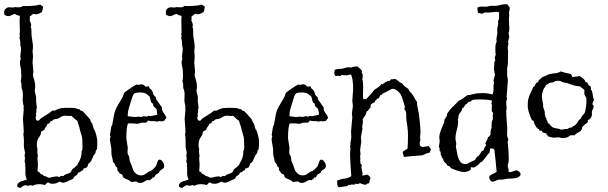

<svg xmlns="http://www.w3.org/2000/svg" viewBox="-47 -864 2902 916"><path d="M123 -302.7Q123 -288.1 133.8 -288.1Q138.7 -288.1 141.6 -292.5Q144.5 -296.9 153.8 -303.2Q163.1 -309.6 177.2 -317.9Q191.4 -326.2 203.1 -336.9Q205.1 -335.9 210 -335.9Q214.8 -335.9 219.7 -338.9Q224.6 -341.8 235.8 -345.7Q247.1 -349.6 270.5 -349.6Q293.9 -349.6 303.2 -349.1Q312.5 -348.6 319.3 -345.7Q326.2 -342.8 328.1 -343.3Q330.1 -343.8 332 -342.3Q334 -340.8 335 -339.4Q335.9 -337.9 337.9 -336.4Q339.8 -335 341.8 -335.4Q343.8 -335.9 345.2 -335Q346.7 -334 351.6 -329.1Q356.4 -324.2 361.3 -318.8Q366.2 -313.5 371.1 -307.6Q376 -301.8 379.4 -298.3Q382.8 -294.9 385.7 -286.1Q388.7 -277.3 393.6 -273.4Q395.5 -266.6 397 -260.3Q398.4 -253.9 400.4 -248L404.3 -243.2Q405.3 -240.2 408.2 -232.9Q411.1 -225.6 412.6 -218.3Q414.1 -210.9 415.5 -204.1Q417 -197.3 417 -189.5V-171.9Q417 -161.1 415 -150.4L411.1 -147.5Q409.2 -142.6 409.2 -137.7Q409.2 -132.8 400.4 -124Q395.5 -114.3 390.1 -101.1Q384.8 -87.9 374 -83Q374 -78.1 372.1 -74.7Q370.1 -71.3 369.1 -66.4Q363.3 -64.5 361.3 -62.5Q359.4 -60.5 354.5 -61.5Q350.6 -59.6 350.1 -55.2Q349.6 -50.8 346.2 -50.8Q342.8 -50.8 338.4 -45.9Q334 -41 326.2 -41Q323.2 -30.3 314.9 -26.4Q306.6 -22.5 302.7 -11.7Q263.7 7.8 255.4 7.8Q247.1 7.8 239.3 2.9Q235.4 2.9 230.5 5.9Q225.6 8.8 219.2 10.7Q212.9 12.7 202.6 12.7Q192.4 12.7 189.5 9.8Q186.5 6.8 182.1 6.8Q177.7 6.8 174.8 11.2Q171.9 15.6 167 18.6Q155.3 14.6 139.2 14.6Q123 14.6 108.4 22.5Q104.5 19.5 100.6 19.5L84 22.5L76.2 19.5Q69.3 19.5 61.5 24.4Q53.7 29.3 53.7 30.8Q53.7 32.2 50.8 32.2Q47.9 32.2 36.1 28.3L35.2 21.5Q35.2 4.9 67.4 -2.9Q76.2 -4.9 81.1 -7.8Q74.2 -23.4 74.2 -37.1V-68.4L72.3 -72.3L74.2 -79.1L70.3 -94.7L72.3 -108.4L70.3 -122.1L72.3 -135.7Q72.3 -139.6 70.8 -144Q69.3 -148.4 67.9 -157.2Q66.4 -166 66.9 -180.2Q67.4 -194.3 66.4 -208L64.5 -222.7L66.4 -237.3L62.5 -296.9L66.4 -343.8L64.5 -349.6Q66.4 -351.6 66.4 -355Q66.4 -358.4 64.9 -361.8Q63.5 -365.2 62 -376Q60.5 -386.7 62 -407.2Q63.5 -427.7 55.7 -444.3V-458Q55.7 -468.8 51.8 -476.6Q54.7 -486.3 54.7 -501L53.7 -527.3Q52.7 -538.1 50.3 -547.9Q47.9 -557.6 47.9 -569.3L51.8 -584L49.8 -595.7L53.7 -629.9L49.8 -652.3V-665L45.9 -683.6L47.9 -694.3Q47.9 -696.3 45.9 -702.1L47.9 -709Q47.9 -728.5 46.9 -748Q45.9 -767.6 47.9 -788.1Q43 -790 35.6 -791.5Q28.3 -793 24.4 -797.9Q15.6 -795.9 7.8 -791.5Q0 -787.1 -6.8 -787.1Q-13.7 -787.1 -16.6 -789.1Q-19.5 -791 -20.5 -790.5Q-21.5 -790 -24.4 -792.5Q-27.3 -794.9 -27.3 -805.7Q-27.3 -816.4 -19 -823.2Q-10.7 -830.1 -2.4 -829.1Q5.9 -828.1 16.6 -828.1L22.5 -830.1L42 -829.1Q56.6 -829.1 60.5 -835.9Q65.4 -835 69.3 -835H79.1Q100.6 -835 125 -837.9L142.6 -841.8Q147.5 -841.8 150.9 -837.9Q154.3 -834 159.2 -832L153.3 -806.6Q145.5 -802.7 139.2 -799.3Q132.8 -795.9 125.5 -795.9Q118.2 -795.9 112.3 -797.9Q107.4 -795.9 104 -792Q100.6 -788.1 95.7 -786.1Q94.7 -783.2 95.2 -780.3Q95.7 -777.3 95.7 -773.4Q95.7 -769.5 93.8 -768.6Q101.6 -752.9 101.6 -742.2V-740.2L99.6 -739.3V-738.3Q103.5 -726.6 103 -715.3Q102.5 -704.1 104 -690.9Q105.5 -677.7 107.9 -665Q110.4 -652.3 110.4 -637.7L108.4 -621.1L110.4 -593.8L108.4 -565.4L112.3 -521.5L110.4 -508.8Q110.4 -500 113.3 -492.2Q121.1 -469.7 121.1 -448.2L119.1 -433.6Q119.1 -425.8 121.1 -418.9Q123 -412.1 124.5 -405.8Q126 -399.4 125.5 -393.6Q125 -387.7 125 -382.8L128.9 -349.6Q128.9 -347.7 127.4 -345.2Q126 -342.8 126.5 -339.4Q127 -335.9 127 -333L124 -318.4Q124 -314.5 127 -314.5Q123 -308.6 123 -302.7ZM323.2 -81.1Q344.7 -114.3 341.8 -140.6Q346.7 -149.4 346.7 -159.2L345.7 -197.3Q345.7 -208 341.3 -221.2Q336.9 -234.4 334 -245.1L332 -255.9Q330.1 -263.7 326.7 -271.5Q323.2 -279.3 322.3 -287.1Q311.5 -293.9 293.9 -311.5Q282.2 -309.6 271.5 -311.5Q260.7 -313.5 252.9 -310.5Q245.1 -307.6 239.3 -303.7Q233.4 -299.8 228 -297.9Q222.7 -295.9 218.3 -295.9Q213.9 -295.9 209.5 -293.9Q205.1 -292 203.1 -288.6Q201.2 -285.2 195.3 -287.1Q192.4 -282.2 189.9 -277.8Q187.5 -273.4 179.7 -273.4Q177.7 -264.6 172.4 -259.3Q167 -253.9 165 -245.1Q161.1 -242.2 157.2 -240.2Q153.3 -238.3 149.4 -235.4Q148.4 -221.7 140.6 -210.9Q128.9 -196.3 128.9 -175.8V-164.1L131.8 -154.3L130.9 -140.6Q130.9 -134.8 133.8 -120.1Q131.8 -116.2 131.8 -108.4L133.8 -77.1L131.8 -46.9Q139.6 -44.9 143.6 -38.6Q147.5 -32.2 156.2 -31.2Q157.2 -29.3 159.2 -27.8Q161.1 -26.4 163.1 -24.4Q170.9 -23.4 175.8 -20.5Q180.7 -17.6 187.5 -15.6Q211.9 -22.5 227.5 -22.5Q231.4 -19.5 234.4 -19.5Q237.3 -19.5 238.8 -21.5Q240.2 -23.4 243.2 -24.4Q246.1 -25.4 248.5 -24.4Q251 -23.4 252.9 -23.4L254.9 -24.4Q256.8 -24.4 257.8 -26.4Q259.8 -30.3 275.4 -35.2Q291 -40 293 -46.9Q295.9 -57.6 308.6 -64.5Q311.5 -66.4 318.4 -74.2L322.3 -76.2Q323.2 -77.1 323.2 -81.1Z M697.3 -391.6 725.6 -351.6V-349.6Q725.6 -335 733.9 -325.2Q742.2 -315.4 747.1 -301.8Q744.1 -297.9 741.2 -294.9Q738.3 -292 736.3 -287.1Q729.5 -285.2 726.6 -285.2L710.9 -286.1Q705.1 -286.1 701.2 -283.2Q696.3 -286.1 689.5 -286.1H677.7Q668 -286.1 661.1 -289.1Q657.2 -288.1 655.3 -283.2Q653.3 -278.3 641.6 -278.8Q629.9 -279.3 624.5 -277.8Q619.1 -276.4 616.2 -274.9Q613.3 -273.4 607.4 -273.4L587.9 -275.4H564.5Q555.7 -261.7 555.7 -203.1L562.5 -160.2L561.5 -139.6Q561.5 -128.9 563.5 -127Q570.3 -118.2 570.3 -107.9Q570.3 -97.7 575.7 -86.9Q581.1 -76.2 582.5 -69.8Q584 -63.5 587.9 -53.7Q591.8 -43.9 602.1 -35.6Q612.3 -27.3 625.5 -27.3Q638.7 -27.3 647.9 -34.7Q657.2 -42 662.6 -44.9Q668 -47.9 668.9 -47.4Q669.9 -46.9 673.3 -48.8Q676.8 -50.8 685.1 -58.6Q693.4 -66.4 695.3 -69.3Q697.3 -72.3 699.2 -77.6Q701.2 -83 704.6 -92.8Q708 -102.5 714.8 -102.5Q721.7 -102.5 729 -92.3Q736.3 -82 736.3 -71.8Q736.3 -61.5 725.1 -55.7Q713.9 -49.8 710.9 -39.1Q695.3 -32.2 692.9 -25.9Q690.4 -19.5 688 -18.1Q685.5 -16.6 684.6 -17.1Q683.6 -17.6 681.6 -17.6Q679.7 -17.6 679.7 -13.7Q673.8 -9.8 668 -3.9Q656.2 -7.8 644.5 0.5Q632.8 8.8 622.1 8.8Q611.3 8.8 602.5 1Q597.7 2.9 591.8 2.9Q585.9 2.9 580.1 4.9Q572.3 -2.9 562.5 -6.8Q552.7 -10.7 543 -15.6Q541 -21.5 538.6 -22Q536.1 -22.5 538.1 -29.3Q534.2 -31.2 530.8 -33.2Q527.3 -35.2 523.4 -37.1Q520.5 -43.9 512.7 -51.8V-64.5Q504.9 -67.4 502.4 -76.7Q500 -85.9 492.2 -90.8Q491.2 -102.5 487.8 -113.8Q484.4 -125 484.4 -136.7V-154.3L477.5 -195.3V-203.1L480.5 -211.9L477.5 -220.7L484.4 -261.7L488.3 -267.6Q493.2 -293 496.6 -313.5Q500 -334 510.3 -353Q520.5 -372.1 531.2 -389.2Q542 -406.2 544.9 -420.9Q574.2 -444.3 604.5 -460.9Q609.4 -459 612.3 -459L627.9 -461.9Q636.7 -461.9 648.4 -450.2L659.2 -452.1H663.1Q665 -449.2 665.5 -445.3Q666 -441.4 669.9 -440.4Q680.7 -431.6 683.1 -419.4Q685.5 -407.2 697.3 -400.4ZM669.9 -309.6 703.1 -316.4V-320.3Q703.1 -326.2 701.7 -332Q700.2 -337.9 699.2 -343.8Q693.4 -350.6 688 -354.5Q682.6 -358.4 683.6 -369.1Q674.8 -372.1 672.4 -381.8Q669.9 -391.6 668 -400.4Q666 -400.4 666 -404.3Q659.2 -409.2 656.2 -412.1Q645.5 -422.9 622.6 -422.9Q599.6 -422.9 593.3 -417.5Q586.9 -412.1 580.1 -388.2Q573.2 -364.3 567.9 -348.1Q562.5 -332 562.5 -315.4V-309.6L593.8 -305.7L616.2 -307.6L624 -305.7L639.6 -309.6L653.3 -307.6L661.1 -311.5Z M894.5 -302.7Q894.5 -288.1 905.3 -288.1Q910.2 -288.1 913.1 -292.5Q916 -296.9 925.3 -303.2Q934.6 -309.6 948.7 -317.9Q962.9 -326.2 974.6 -336.9Q976.6 -335.9 981.4 -335.9Q986.3 -335.9 991.2 -338.9Q996.1 -341.8 1007.3 -345.7Q1018.6 -349.6 1042 -349.6Q1065.4 -349.6 1074.7 -349.1Q1084 -348.6 1090.8 -345.7Q1097.7 -342.8 1099.6 -343.3Q1101.6 -343.8 1103.5 -342.3Q1105.5 -340.8 1106.4 -339.4Q1107.4 -337.9 1109.4 -336.4Q1111.3 -335 1113.3 -335.4Q1115.2 -335.9 1116.7 -335Q1118.2 -334 1123 -329.1Q1127.9 -324.2 1132.8 -318.8Q1137.7 -313.5 1142.6 -307.6Q1147.5 -301.8 1150.9 -298.3Q1154.3 -294.9 1157.2 -286.1Q1160.2 -277.3 1165 -273.4Q1167 -266.6 1168.5 -260.3Q1169.9 -253.9 1171.9 -248L1175.8 -243.2Q1176.8 -240.2 1179.7 -232.9Q1182.6 -225.6 1184.1 -218.3Q1185.5 -210.9 1187 -204.1Q1188.5 -197.3 1188.5 -189.5V-171.9Q1188.5 -161.1 1186.5 -150.4L1182.6 -147.5Q1180.7 -142.6 1180.7 -137.7Q1180.7 -132.8 1171.9 -124Q1167 -114.3 1161.6 -101.1Q1156.2 -87.9 1145.5 -83Q1145.5 -78.1 1143.6 -74.7Q1141.6 -71.3 1140.6 -66.4Q1134.8 -64.5 1132.8 -62.5Q1130.9 -60.5 1126 -61.5Q1122.1 -59.6 1121.6 -55.2Q1121.1 -50.8 1117.7 -50.8Q1114.3 -50.8 1109.9 -45.9Q1105.5 -41 1097.7 -41Q1094.7 -30.3 1086.4 -26.4Q1078.1 -22.5 1074.2 -11.7Q1035.2 7.8 1026.9 7.8Q1018.6 7.8 1010.7 2.9Q1006.8 2.9 1002 5.9Q997.1 8.8 990.7 10.7Q984.4 12.7 974.1 12.7Q963.9 12.7 960.9 9.8Q958 6.8 953.6 6.8Q949.2 6.8 946.3 11.2Q943.4 15.6 938.5 18.6Q926.8 14.6 910.6 14.6Q894.5 14.6 879.9 22.5Q876 19.5 872.1 19.5L855.5 22.5L847.7 19.5Q840.8 19.5 833 24.4Q825.2 29.3 825.2 30.8Q825.2 32.2 822.3 32.2Q819.3 32.2 807.6 28.3L806.6 21.5Q806.6 4.9 838.9 -2.9Q847.7 -4.9 852.5 -7.8Q845.7 -23.4 845.7 -37.1V-68.4L843.8 -72.3L845.7 -79.1L841.8 -94.7L843.8 -108.4L841.8 -122.1L843.8 -135.7Q843.8 -139.6 842.3 -144Q840.8 -148.4 839.4 -157.2Q837.9 -166 838.4 -180.2Q838.9 -194.3 837.9 -208L835.9 -222.7L837.9 -237.3L834 -296.9L837.9 -343.8L835.9 -349.6Q837.9 -351.6 837.9 -355Q837.9 -358.4 836.4 -361.8Q835 -365.2 833.5 -376Q832 -386.7 833.5 -407.2Q835 -427.7 827.1 -444.3V-458Q827.1 -468.8 823.2 -476.6Q826.2 -486.3 826.2 -501L825.2 -527.3Q824.2 -538.1 821.8 -547.9Q819.3 -557.6 819.3 -569.3L823.2 -584L821.3 -595.7L825.2 -629.9L821.3 -652.3V-665L817.4 -683.6L819.3 -694.3Q819.3 -696.3 817.4 -702.1L819.3 -709Q819.3 -728.5 818.4 -748Q817.4 -767.6 819.3 -788.1Q814.5 -790 807.1 -791.5Q799.8 -793 795.9 -797.9Q787.1 -795.9 779.3 -791.5Q771.5 -787.1 764.6 -787.1Q757.8 -787.1 754.9 -789.1Q752 -791 751 -790.5Q750 -790 747.1 -792.5Q744.1 -794.9 744.1 -805.7Q744.1 -816.4 752.4 -823.2Q760.7 -830.1 769 -829.1Q777.3 -828.1 788.1 -828.1L793.9 -830.1L813.5 -829.1Q828.1 -829.1 832 -835.9Q836.9 -835 840.8 -835H850.6Q872.1 -835 896.5 -837.9L914.1 -841.8Q918.9 -841.8 922.4 -837.9Q925.8 -834 930.7 -832L924.8 -806.6Q917 -802.7 910.6 -799.3Q904.3 -795.9 897 -795.9Q889.6 -795.9 883.8 -797.9Q878.9 -795.9 875.5 -792Q872.1 -788.1 867.2 -786.1Q866.2 -783.2 866.7 -780.3Q867.2 -777.3 867.2 -773.4Q867.2 -769.5 865.2 -768.6Q873 -752.9 873 -742.2V-740.2L871.1 -739.3V-738.3Q875 -726.6 874.5 -715.3Q874 -704.1 875.5 -690.9Q877 -677.7 879.4 -665Q881.8 -652.3 881.8 -637.7L879.9 -621.1L881.8 -593.8L879.9 -565.4L883.8 -521.5L881.8 -508.8Q881.8 -500 884.8 -492.2Q892.6 -469.7 892.6 -448.2L890.6 -433.6Q890.6 -425.8 892.6 -418.9Q894.5 -412.1 896 -405.8Q897.5 -399.4 897 -393.6Q896.5 -387.7 896.5 -382.8L900.4 -349.6Q900.4 -347.7 898.9 -345.2Q897.5 -342.8 897.9 -339.4Q898.4 -335.9 898.4 -333L895.5 -318.4Q895.5 -314.5 898.4 -314.5Q894.5 -308.6 894.5 -302.7ZM1094.7 -81.1Q1116.2 -114.3 1113.3 -140.6Q1118.2 -149.4 1118.2 -159.2L1117.2 -197.3Q1117.2 -208 1112.8 -221.2Q1108.4 -234.4 1105.5 -245.1L1103.5 -255.9Q1101.6 -263.7 1098.1 -271.5Q1094.7 -279.3 1093.8 -287.1Q1083 -293.9 1065.4 -311.5Q1053.7 -309.6 1043 -311.5Q1032.2 -313.5 1024.4 -310.5Q1016.6 -307.6 1010.7 -303.7Q1004.9 -299.8 999.5 -297.9Q994.1 -295.9 989.7 -295.9Q985.4 -295.9 981 -293.9Q976.6 -292 974.6 -288.6Q972.7 -285.2 966.8 -287.1Q963.9 -282.2 961.4 -277.8Q959 -273.4 951.2 -273.4Q949.2 -264.6 943.8 -259.3Q938.5 -253.9 936.5 -245.1Q932.6 -242.2 928.7 -240.2Q924.8 -238.3 920.9 -235.4Q919.9 -221.7 912.1 -210.9Q900.4 -196.3 900.4 -175.8V-164.1L903.3 -154.3L902.3 -140.6Q902.3 -134.8 905.3 -120.1Q903.3 -116.2 903.3 -108.4L905.3 -77.1L903.3 -46.9Q911.1 -44.9 915 -38.6Q918.9 -32.2 927.7 -31.2Q928.7 -29.3 930.7 -27.8Q932.6 -26.4 934.6 -24.4Q942.4 -23.4 947.3 -20.5Q952.1 -17.6 959 -15.6Q983.4 -22.5 999 -22.5Q1002.9 -19.5 1005.9 -19.5Q1008.8 -19.5 1010.3 -21.5Q1011.7 -23.4 1014.6 -24.4Q1017.6 -25.4 1020 -24.4Q1022.5 -23.4 1024.4 -23.4L1026.4 -24.4Q1028.3 -24.4 1029.3 -26.4Q1031.2 -30.3 1046.9 -35.2Q1062.5 -40 1064.5 -46.9Q1067.4 -57.6 1080.1 -64.5Q1083 -66.4 1089.8 -74.2L1093.8 -76.2Q1094.7 -77.1 1094.7 -81.1Z M1468.8 -391.6 1497.1 -351.6V-349.6Q1497.1 -335 1505.4 -325.2Q1513.7 -315.4 1518.6 -301.8Q1515.6 -297.9 1512.7 -294.9Q1509.8 -292 1507.8 -287.1Q1501 -285.2 1498 -285.2L1482.4 -286.1Q1476.6 -286.1 1472.7 -283.2Q1467.8 -286.1 1460.9 -286.1H1449.2Q1439.5 -286.1 1432.6 -289.1Q1428.7 -288.1 1426.8 -283.2Q1424.8 -278.3 1413.1 -278.8Q1401.4 -279.3 1396 -277.8Q1390.6 -276.4 1387.7 -274.9Q1384.8 -273.4 1378.9 -273.4L1359.4 -275.4H1335.9Q1327.1 -261.7 1327.1 -203.1L1334 -160.2L1333 -139.6Q1333 -128.9 1335 -127Q1341.8 -118.2 1341.8 -107.9Q1341.8 -97.7 1347.2 -86.9Q1352.5 -76.2 1354 -69.8Q1355.5 -63.5 1359.4 -53.7Q1363.3 -43.9 1373.5 -35.6Q1383.8 -27.3 1397 -27.3Q1410.2 -27.3 1419.4 -34.7Q1428.7 -42 1434.1 -44.9Q1439.5 -47.9 1440.4 -47.4Q1441.4 -46.9 1444.8 -48.8Q1448.2 -50.8 1456.5 -58.6Q1464.8 -66.4 1466.8 -69.3Q1468.8 -72.3 1470.7 -77.6Q1472.7 -83 1476.1 -92.8Q1479.5 -102.5 1486.3 -102.5Q1493.2 -102.5 1500.5 -92.3Q1507.8 -82 1507.8 -71.8Q1507.8 -61.5 1496.6 -55.7Q1485.4 -49.8 1482.4 -39.1Q1466.8 -32.2 1464.4 -25.9Q1461.9 -19.5 1459.5 -18.1Q1457 -16.6 1456.1 -17.1Q1455.1 -17.6 1453.1 -17.6Q1451.2 -17.6 1451.2 -13.7Q1445.3 -9.8 1439.5 -3.9Q1427.7 -7.8 1416 0.5Q1404.3 8.8 1393.6 8.8Q1382.8 8.8 1374 1Q1369.1 2.9 1363.3 2.9Q1357.4 2.9 1351.6 4.9Q1343.8 -2.9 1334 -6.8Q1324.2 -10.7 1314.5 -15.6Q1312.5 -21.5 1310.1 -22Q1307.6 -22.5 1309.6 -29.3Q1305.7 -31.2 1302.2 -33.2Q1298.8 -35.2 1294.9 -37.1Q1292 -43.9 1284.2 -51.8V-64.5Q1276.4 -67.4 1273.9 -76.7Q1271.5 -85.9 1263.7 -90.8Q1262.7 -102.5 1259.3 -113.8Q1255.9 -125 1255.9 -136.7V-154.3L1249 -195.3V-203.1L1252 -211.9L1249 -220.7L1255.9 -261.7L1259.8 -267.6Q1264.6 -293 1268.1 -313.5Q1271.5 -334 1281.7 -353Q1292 -372.1 1302.7 -389.2Q1313.5 -406.2 1316.4 -420.9Q1345.7 -444.3 1376 -460.9Q1380.9 -459 1383.8 -459L1399.4 -461.9Q1408.2 -461.9 1419.9 -450.2L1430.7 -452.1H1434.6Q1436.5 -449.2 1437 -445.3Q1437.5 -441.4 1441.4 -440.4Q1452.1 -431.6 1454.6 -419.4Q1457 -407.2 1468.8 -400.4ZM1441.4 -309.6 1474.6 -316.4V-320.3Q1474.6 -326.2 1473.1 -332Q1471.7 -337.9 1470.7 -343.8Q1464.8 -350.6 1459.5 -354.5Q1454.1 -358.4 1455.1 -369.1Q1446.3 -372.1 1443.8 -381.8Q1441.4 -391.6 1439.5 -400.4Q1437.5 -400.4 1437.5 -404.3Q1430.7 -409.2 1427.7 -412.1Q1417 -422.9 1394 -422.9Q1371.1 -422.9 1364.7 -417.5Q1358.4 -412.1 1351.6 -388.2Q1344.7 -364.3 1339.4 -348.1Q1334 -332 1334 -315.4V-309.6L1365.2 -305.7L1387.7 -307.6L1395.5 -305.7L1411.1 -309.6L1424.8 -307.6L1432.6 -311.5Z M2008.8 -150.4 2002.9 -135.7Q1991.2 -134.8 1967.8 -123Q1946.3 -121.1 1924.3 -119.6Q1902.3 -118.2 1879.9 -115.2L1874 -137.7Q1875 -141.6 1885.3 -147.5Q1895.5 -153.3 1897.5 -155.3Q1899.4 -186.5 1899.4 -214.4Q1899.4 -242.2 1896.5 -260.7Q1893.6 -279.3 1892.1 -289.6Q1890.6 -299.8 1891.1 -317.4Q1891.6 -335 1881.8 -342.8L1884.8 -353.5Q1884.8 -356.4 1882.3 -363.8Q1879.9 -371.1 1875 -387.7Q1870.1 -404.3 1864.3 -414.1Q1858.4 -423.8 1847.2 -432.1Q1835.9 -440.4 1828.6 -440.4Q1821.3 -440.4 1807.1 -432.1Q1793 -423.8 1784.7 -420.4Q1776.4 -417 1776.4 -415.5Q1776.4 -414.1 1774.9 -412.6Q1773.4 -411.1 1772 -411.6Q1770.5 -412.1 1768.1 -409.7Q1765.6 -407.2 1763.7 -402.3Q1761.7 -397.5 1759.8 -395.5Q1757.8 -393.6 1756.3 -394Q1754.9 -394.5 1752.9 -392.6Q1751 -390.6 1747.6 -387.7Q1744.1 -384.8 1742.2 -381.8Q1742.2 -375 1739.3 -375Q1736.3 -375 1733.4 -373.5Q1730.5 -372.1 1728 -369.6Q1725.6 -367.2 1721.7 -365.2V-361.3Q1721.7 -357.4 1719.7 -348.6Q1713.9 -344.7 1710.9 -339.4Q1708 -334 1702.1 -332Q1700.2 -319.3 1693.8 -311Q1687.5 -302.7 1682.6 -292Q1684.6 -289.1 1684.6 -282.2L1680.7 -256.8L1682.6 -251L1674.8 -210L1676.8 -188.5L1670.9 -148.4L1672.9 -131.8L1670.9 -113.3L1672.9 -107.4L1670.9 -99.6V-97.7Q1673.8 -96.7 1672.9 -96.2Q1671.9 -95.7 1671.9 -89.4Q1671.9 -83 1679.7 -75.2Q1676.8 -69.3 1676.8 -67.4L1682.6 -37.1Q1682.6 -30.3 1680.7 -27.3Q1682.6 -26.4 1684.6 -26.4L1704.1 -31.2Q1711.9 -28.3 1719.7 -18.6V-13.7Q1719.7 -4.9 1714.8 -2Q1716.8 0 1716.8 2Q1716.8 3.9 1714.8 5.9Q1712.9 7.8 1712.9 11.7L1710.9 10.7Q1706.1 10.7 1702.6 14.2Q1699.2 17.6 1695.8 17.6Q1692.4 17.6 1682.1 14.2Q1671.9 10.7 1670.9 9.8Q1663.1 13.7 1656.7 13.7Q1650.4 13.7 1650.4 12.2Q1650.4 10.7 1648.4 11.7L1646.5 15.6Q1641.6 17.6 1636.7 16.6Q1631.8 15.6 1628.4 16.6Q1625 17.6 1625 18.6Q1625 19.5 1624 18.6Q1623 17.6 1619.6 17.6Q1616.2 17.6 1612.3 21.5Q1608.4 25.4 1595.7 25.4L1575.2 29.3Q1568.4 29.3 1565.4 27.3Q1561.5 18.6 1561.5 5.9V-2Q1577.1 -9.8 1595.2 -11.7Q1613.3 -13.7 1628.9 -23.4Q1623 -102.5 1623 -129.9L1625 -159.2Q1625 -161.1 1624 -161.1Q1623 -161.1 1623 -163.1L1625 -172.9V-182.6Q1625 -183.6 1628.9 -207L1627.9 -238.3L1633.8 -304.7L1631.8 -322.3L1636.7 -359.4L1633.8 -381.8L1637.7 -438.5Q1637.7 -491.2 1627 -508.8H1624L1611.3 -504.9H1594.7L1584 -506.8Q1582 -506.8 1581.5 -505.4Q1581.1 -503.9 1578.6 -502.4Q1576.2 -501 1571.3 -501.5Q1566.4 -502 1562 -502Q1557.6 -502 1554.7 -501Q1547.9 -506.8 1547.9 -514.6Q1547.9 -522.5 1549.8 -530.3Q1558.6 -535.2 1569.8 -535.2Q1581.1 -535.2 1589.4 -537.1Q1597.7 -539.1 1603 -541Q1608.4 -543 1615.7 -543Q1623 -543 1627 -541Q1634.8 -546.9 1659.2 -546.9Q1663.1 -542 1671.4 -535.6Q1679.7 -529.3 1679.7 -524.4L1678.7 -516.6Q1683.6 -510.7 1683.6 -506.8V-501Q1683.6 -490.2 1680.7 -487.3Q1685.5 -480.5 1685.5 -447.3L1684.6 -403.3Q1684.6 -393.6 1688.5 -389.6Q1691.4 -391.6 1695.3 -391.1Q1699.2 -390.6 1702.1 -392.6Q1708 -400.4 1720.7 -413.1Q1733.4 -425.8 1736.3 -433.6Q1762.7 -450.2 1767.1 -456.1Q1771.5 -461.9 1773.4 -462.9L1777.3 -461.9Q1779.3 -461.9 1782.7 -465.3Q1786.1 -468.8 1789.1 -470.2Q1792 -471.7 1795.4 -473.6Q1798.8 -475.6 1802.2 -477.1Q1805.7 -478.5 1808.6 -478Q1811.5 -477.5 1813.5 -479.5Q1815.4 -481.4 1816.4 -483.4Q1817.4 -485.4 1819.3 -486.3L1823.2 -485.4L1834 -487.3Q1842.8 -487.3 1852.5 -478Q1862.3 -468.8 1872.1 -465.8Q1877 -457 1885.3 -451.2Q1893.6 -445.3 1901.4 -439.5Q1903.3 -431.6 1908.7 -426.8Q1914.1 -421.9 1919.4 -414.6Q1924.8 -407.2 1930.2 -397Q1935.5 -386.7 1942.4 -377.9Q1942.4 -360.4 1946.8 -342.8Q1951.2 -325.2 1953.1 -306.6Q1955.1 -288.1 1957 -269.5Q1959 -251 1959 -232.4L1957 -207L1959 -197.3L1955.1 -181.6L1957 -168.9Q1962.9 -163.1 1971.7 -163.1L1999 -167Q2001 -161.1 2004.9 -158.2Q2008.8 -155.3 2008.8 -150.4Z M2389.6 -43 2418 -51.8Q2436.5 -43.9 2436.5 -33.2Q2436.5 -11.7 2377 -11.7Q2372.1 -11.7 2366.2 -10.3Q2360.4 -8.8 2354 -7.8Q2347.7 -6.8 2341.3 -7.3Q2335 -7.8 2329.6 -6.3Q2324.2 -4.9 2316.4 -1Q2308.6 2.9 2302.7 2.9Q2296.9 2.9 2292 -3.9Q2287.1 -10.7 2287.1 -17.6Q2287.1 -24.4 2291.5 -27.3Q2295.9 -30.3 2301.3 -33.2Q2306.6 -36.1 2313 -38.6Q2319.3 -41 2322.3 -44.9Q2320.3 -71.3 2317.4 -97.7Q2314.5 -124 2311.5 -150.4Q2306.6 -155.3 2302.7 -155.3Q2298.8 -155.3 2293 -156.2Q2289.1 -151.4 2289.1 -136.7Q2285.2 -133.8 2279.3 -126Q2273.4 -118.2 2261.2 -102.5Q2249 -86.9 2243.2 -88.9Q2240.2 -81.1 2228 -72.8Q2215.8 -64.5 2212.9 -64.5L2201.2 -66.4Q2198.2 -66.4 2199.2 -61.5Q2200.2 -56.6 2198.2 -54.7Q2193.4 -52.7 2191.4 -48.8L2169.9 -43Q2146.5 -43 2107.4 -60.5Q2103.5 -61.5 2100.6 -66.9Q2097.7 -72.3 2092.8 -72.3H2088.9Q2084 -83 2076.2 -88.4Q2068.4 -93.8 2066.4 -108.4Q2060.5 -108.4 2061 -112.8Q2061.5 -117.2 2059.6 -120.1L2056.6 -122.1Q2055.7 -125 2055.7 -131.3Q2055.7 -137.7 2054.7 -140.6L2050.8 -142.6Q2049.8 -144.5 2050.3 -147.9Q2050.8 -151.4 2050.8 -153.3L2046.9 -165L2050.8 -189.5L2048.8 -209Q2048.8 -222.7 2059.1 -249.5Q2069.3 -276.4 2072.3 -279.3Q2071.3 -293.9 2078.6 -301.3Q2085.9 -308.6 2086.9 -323.2Q2092.8 -330.1 2097.7 -336.9Q2102.5 -343.8 2109.9 -351.6Q2117.2 -359.4 2126 -367.2Q2134.8 -375 2142.6 -384.8Q2148.4 -384.8 2164.6 -396.5Q2180.7 -408.2 2182.6 -410.2Q2193.4 -410.2 2210.9 -415Q2228.5 -419.9 2254.9 -419.9Q2281.2 -419.9 2301.8 -413.1Q2307.6 -423.8 2307.6 -435.5V-458L2309.6 -468.8L2307.6 -481.4L2314.5 -506.8L2309.6 -533.2L2311.5 -564.5Q2311.5 -572.3 2316.4 -577.1Q2313.5 -581.1 2313.5 -586.9Q2313.5 -592.8 2315.9 -597.2Q2318.4 -601.6 2318.4 -603.5L2316.4 -615.2V-640.6Q2316.4 -649.4 2318.4 -653.8Q2320.3 -658.2 2322.3 -665L2321.3 -679.7L2325.2 -700.2Q2326.2 -705.1 2325.7 -710.9Q2325.2 -716.8 2325.2 -722.7Q2325.2 -728.5 2326.7 -734.4Q2328.1 -740.2 2329.1 -744.6Q2330.1 -749 2329.6 -752.4Q2329.1 -755.9 2329.1 -760.3Q2329.1 -764.6 2330.6 -766.1Q2332 -767.6 2333.5 -774.4Q2335 -781.2 2334 -789.1Q2333 -796.9 2335 -804.7Q2327.1 -807.6 2320.3 -807.6L2282.2 -803.7L2269.5 -804.7Q2264.6 -804.7 2260.7 -801.8Q2256.8 -798.8 2250 -798.8L2233.4 -802.7L2230.5 -823.2L2231.4 -828.1Q2239.3 -833 2249.5 -832.5Q2259.8 -832 2267.6 -832Q2275.4 -832 2280.8 -833.5Q2286.1 -835 2292 -835.9Q2297.9 -836.9 2301.3 -836.4Q2304.7 -835.9 2314.5 -835.9Q2324.2 -835.9 2337.9 -839.8Q2351.6 -843.8 2367.2 -843.8H2373Q2377.9 -836.9 2381.3 -833.5Q2384.8 -830.1 2384.8 -820.3L2380.9 -802.7L2382.8 -793.9L2380.9 -772.5L2382.8 -726.6Q2382.8 -713.9 2378.9 -705.1Q2380.9 -701.2 2380.9 -697.3Q2380.9 -693.4 2382.8 -688.5Q2377 -670.9 2377 -663.1L2378.9 -657.2L2375 -636.7L2377 -619.1L2376 -560.5L2372.1 -533.2L2373 -521.5L2372.1 -508.8L2376 -481.4L2370.1 -402.3Q2370.1 -397.5 2372.1 -393.6Q2368.2 -381.8 2368.2 -378.9V-371.1Q2368.2 -366.2 2369.1 -360.4L2370.1 -347.7L2368.2 -336.9Q2368.2 -312.5 2370.1 -291L2373 -252L2372.1 -225.6Q2372.1 -210.9 2378.9 -198.2Q2375 -190.4 2375 -189.5V-186.5Q2379.9 -137.7 2379.9 -120.1V-97.7Q2379.9 -93.8 2378.9 -88.9L2375 -76.2Q2375 -68.4 2377.9 -60.5Q2380.9 -52.7 2378.9 -44.9Q2384.8 -43 2389.6 -43ZM2304.7 -300.8 2303.7 -311.5Q2303.7 -317.4 2305.7 -323.2Q2304.7 -328.1 2301.8 -330.1Q2298.8 -332 2298.8 -336.9L2299.8 -360.4Q2299.8 -366.2 2296.9 -371.1Q2299.8 -377 2299.8 -380.9L2298.8 -384.8Q2277.3 -389.6 2245.6 -389.6Q2213.9 -389.6 2209 -387.7Q2204.1 -385.7 2202.6 -383.8Q2201.2 -381.8 2199.2 -380.4Q2197.3 -378.9 2194.3 -378.9Q2191.4 -378.9 2188 -377Q2184.6 -375 2181.6 -370.6Q2178.7 -366.2 2173.8 -365.2Q2169.9 -360.4 2167.5 -355Q2165 -349.6 2158.2 -347.7Q2157.2 -336.9 2150.4 -329.1Q2143.6 -321.3 2141.6 -315.4Q2139.6 -309.6 2140.1 -307.1Q2140.6 -304.7 2140.6 -302.7L2136.7 -293L2138.7 -287.1Q2138.7 -265.6 2132.3 -244.1Q2126 -222.7 2126 -200.2L2129.9 -177.7L2127.9 -166Q2127.9 -161.1 2129.4 -156.7Q2130.9 -152.3 2131.8 -144.5Q2135.7 -118.2 2141.6 -105.5Q2151.4 -81.1 2172.9 -81.1H2175.8Q2182.6 -82 2190.4 -86.9Q2198.2 -91.8 2208 -95.7Q2217.8 -99.6 2219.7 -101.6Q2222.7 -105.5 2224.6 -109.4Q2226.6 -113.3 2228.5 -116.2Q2231.4 -118.2 2232.9 -118.2Q2234.4 -118.2 2239.7 -124.5Q2245.1 -130.9 2249 -140.6L2259.8 -147.5Q2263.7 -161.1 2272.5 -171.9Q2268.6 -175.8 2268.6 -181.6Q2270.5 -185.5 2275.4 -193.8Q2280.3 -202.1 2281.2 -210Q2286.1 -210.9 2288.1 -214.8Q2290 -218.8 2293 -220.7Q2293 -248 2298.8 -253.9L2297.9 -260.7Q2297.9 -281.2 2301.3 -288.1Q2304.7 -294.9 2304.7 -300.8Z M2750 -471.7Q2756.8 -471.7 2756.8 -465.8Q2756.8 -463.9 2761.2 -459Q2765.6 -454.1 2769 -452.6Q2772.5 -451.2 2772.5 -438.5V-435.5L2776.4 -431.6Q2780.3 -420.9 2781.2 -409.7Q2782.2 -398.4 2787.1 -386.7Q2785.2 -384.8 2782.2 -377.4Q2779.3 -370.1 2779.3 -367.2Q2779.3 -364.3 2782.2 -363.3Q2785.2 -362.3 2785.2 -356Q2785.2 -349.6 2780.8 -342.3Q2776.4 -335 2776.4 -327.1L2777.3 -318.4Q2777.3 -310.5 2772 -302.2Q2766.6 -293.9 2758.8 -292Q2756.8 -290 2757.3 -288.6Q2757.8 -287.1 2757.8 -284.2Q2757.8 -281.2 2754.9 -280.3V-279.3Q2754.9 -277.3 2749.5 -274.4Q2744.1 -271.5 2739.7 -266.6Q2735.4 -261.7 2730.5 -257.8V-253.9Q2730.5 -248 2727.1 -245.6Q2723.6 -243.2 2722.7 -238.3Q2703.1 -228.5 2693.4 -218.8H2677.7Q2673.8 -218.8 2668.9 -214.8Q2664.1 -210.9 2659.7 -209Q2655.3 -207 2648.9 -206.5Q2642.6 -206.1 2637.7 -205.1L2635.7 -207Q2635.7 -205.1 2632.8 -205.1L2619.1 -209L2593.8 -207L2568.4 -212.9Q2566.4 -216.8 2563.5 -219.7Q2560.5 -222.7 2558.6 -227.5L2542 -232.4Q2540 -234.4 2538.6 -237.8Q2537.1 -241.2 2533.7 -241.2Q2530.3 -241.2 2527.3 -240.2Q2524.4 -243.2 2525.4 -246.1Q2526.4 -249 2521.5 -249Q2516.6 -249 2516.6 -252.9Q2516.6 -256.8 2511.7 -255.9Q2510.7 -259.8 2508.8 -262.7Q2500 -275.4 2500 -284.2Q2498 -288.1 2495.1 -289.1Q2492.2 -290 2490.2 -292Q2470.7 -335 2470.7 -357.4Q2470.7 -379.9 2473.1 -390.1Q2475.6 -400.4 2479 -409.2Q2482.4 -418 2487.3 -426.8Q2492.2 -435.5 2496.1 -448.2Q2503.9 -451.2 2506.3 -459Q2508.8 -466.8 2512.2 -468.8Q2515.6 -470.7 2517.1 -470.7Q2518.6 -470.7 2520 -472.2Q2521.5 -473.6 2521 -475.1Q2520.5 -476.6 2522 -479Q2523.4 -481.4 2530.8 -487.8Q2538.1 -494.1 2540.5 -496.1Q2543 -498 2546.4 -498.5Q2549.8 -499 2553.7 -501Q2557.6 -502.9 2563 -505.9Q2568.4 -508.8 2578.6 -511.2Q2588.9 -513.7 2602.5 -514.6Q2616.2 -515.6 2628.9 -523.4Q2640.6 -518.6 2653.3 -516.1Q2666 -513.7 2677.7 -510.7Q2678.7 -505.9 2680.7 -503.4Q2682.6 -501 2683.6 -496.1L2716.8 -501Q2721.7 -501 2734.4 -489.7Q2747.1 -478.5 2745.1 -473.6Q2747.1 -471.7 2750 -471.7ZM2661.1 -249Q2671.9 -256.8 2681.6 -255.9Q2683.6 -260.7 2688 -262.2Q2692.4 -263.7 2698.7 -269Q2705.1 -274.4 2710 -283.7Q2714.8 -293 2723.6 -297.9Q2725.6 -305.7 2730.5 -311Q2735.4 -316.4 2739.7 -321.8Q2744.1 -327.1 2745.6 -335.4Q2747.1 -343.8 2749 -357.4Q2751 -371.1 2751 -384.8Q2751 -398.4 2746.6 -403.3Q2742.2 -408.2 2741.2 -414.1Q2740.2 -419.9 2740.7 -423.3Q2741.2 -426.8 2741.2 -431.6V-434.6Q2735.4 -440.4 2730 -443.8Q2724.6 -447.3 2719.7 -452.1Q2697.3 -453.1 2678.2 -460.9Q2659.2 -468.8 2637.7 -471.7Q2627 -478.5 2618.2 -478.5Q2609.4 -478.5 2606.4 -478Q2603.5 -477.5 2601.6 -476.6Q2599.6 -475.6 2597.7 -474.1Q2595.7 -472.7 2592.3 -471.2Q2588.9 -469.7 2585.4 -470.2Q2582 -470.7 2577.6 -469.2Q2573.2 -467.8 2567.9 -463.9Q2562.5 -460 2557.6 -458Q2555.7 -451.2 2551.3 -446.8Q2546.9 -442.4 2542.5 -428.2Q2538.1 -414.1 2538.1 -404.8Q2538.1 -395.5 2544.9 -361.3L2543 -359.4Q2544.9 -350.6 2547.4 -344.2Q2549.8 -337.9 2551.3 -333Q2552.7 -328.1 2552.2 -325.7Q2551.8 -323.2 2551.8 -320.3L2555.7 -304.7V-303.7L2559.6 -299.8V-295.9Q2559.6 -293.9 2562.5 -290.5Q2565.4 -287.1 2565.4 -279.3Q2571.3 -275.4 2577.1 -268.1Q2583 -260.7 2589.4 -256.8Q2595.7 -252.9 2608.4 -251.5Q2621.1 -250 2631.8 -245.1Q2647.5 -249 2661.1 -249Z"/></svg>

Font: Mountains of Christmas
Style: Regular
Weight: 400
Designer: Crystal Kluge
Foundry: Font Diner, Inc DBA Tart Workshop
Version: Version 1.002